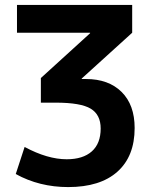

<svg xmlns="http://www.w3.org/2000/svg" viewBox="-20 -750 616 780"><path d="M49 -730H517V-617L312 -431V-429H329Q421 -429 474 -376.5Q527 -324 527 -230Q527 -115 457 -52.5Q387 10 257 10Q140 10 44 -43L80 -153Q173 -103 251 -103Q317 -103 353 -135Q389 -167 389 -228Q389 -284 348.5 -308.5Q308 -333 206 -333H146V-433L346 -615V-617H49Z"/></svg>

Font: M PLUS 1p
Style: Bold
Weight: 700
Version: Version 1.062